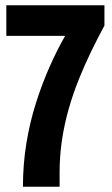

<svg xmlns="http://www.w3.org/2000/svg" viewBox="-20 -708 423 728"><path d="M67 0Q67 -85 80 -164.5Q93 -244 116 -316.5Q139 -389 167.5 -453.5Q196 -518 227 -572H4V-688H376V-611Q351 -565 326 -513.5Q301 -462 279 -407.5Q257 -353 240.5 -295Q224 -237 215 -177Q206 -117 206 -55V0Z"/></svg>

Font: Archivo ExtraCondensed ExtraBold
Style: Regular
Weight: 800
Width: 2
Designer: Hector Gatti
Foundry: Omnibus-Type
Version: Version 2.001